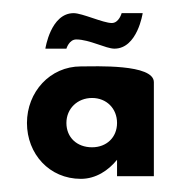

<svg xmlns="http://www.w3.org/2000/svg" viewBox="-20 -268 273 292"><path d="M81 -81C81 -103 98 -119 120 -119C142 -119 158 -103 158 -81C158 -59 142 -44 120 -44C97 -44 81 -59 81 -81ZM214 -143C214 -171 125 -167 103 -167C56 -167 21 -128 21 -81C21 -34 55 4 103 4C126 4 145 -9 158 -25V0H214ZM96 -208C116 -208 141 -194 154 -194C189 -194 197 -248 197 -248H165C165 -248 161 -233 150 -233C137 -233 105 -248 92 -248C57 -248 49 -194 49 -194H81C81 -194 85 -208 96 -208Z"/></svg>

Font: Hussar Tani
Style: Dwa
Weight: 700
Foundry: Cannot Into Space Fonts
Version: Version 0.92